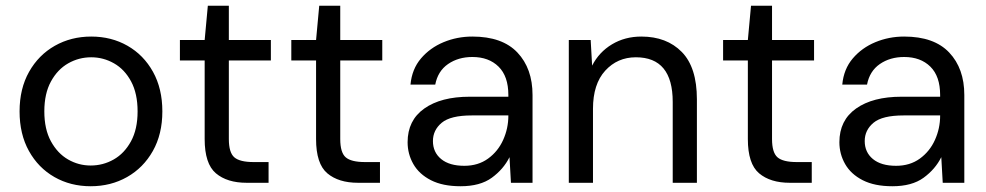

<svg xmlns="http://www.w3.org/2000/svg" viewBox="-20 -635 3427 667"><path d="M295 12Q225 12 169 -20Q113 -52 80.5 -110.5Q48 -169 48 -248Q48 -327 81 -385.5Q114 -444 170.5 -476Q227 -508 297 -508Q367 -508 423 -476Q479 -444 511.5 -385.5Q544 -327 544 -248Q544 -169 511 -110.5Q478 -52 421.5 -20Q365 12 295 12ZM295 -60Q338 -60 375 -81Q412 -102 435 -144Q458 -186 458 -248Q458 -310 435.5 -352Q413 -394 376 -415Q339 -436 297 -436Q254 -436 217 -415Q180 -394 157 -352Q134 -310 134 -248Q134 -186 157 -144Q180 -102 216.5 -81Q253 -60 295 -60Z M837 0Q769 0 730 -33Q691 -66 691 -152V-425H605V-496H691L702 -615H775V-496H921V-425H775V-152Q775 -105 794 -88.5Q813 -72 861 -72H913V0Z M1224 0Q1156 0 1117 -33Q1078 -66 1078 -152V-425H992V-496H1078L1089 -615H1162V-496H1308V-425H1162V-152Q1162 -105 1181 -88.5Q1200 -72 1248 -72H1300V0Z M1580 12Q1518 12 1477 -9Q1436 -30 1416 -65Q1396 -100 1396 -141Q1396 -217 1454 -258Q1512 -299 1612 -299H1746V-305Q1746 -370 1712 -403.5Q1678 -437 1621 -437Q1572 -437 1536.5 -412.5Q1501 -388 1492 -341H1406Q1411 -395 1442.5 -432Q1474 -469 1521 -488.5Q1568 -508 1621 -508Q1725 -508 1777.5 -452.5Q1830 -397 1830 -305V0H1755L1750 -89Q1729 -47 1688.5 -17.5Q1648 12 1580 12ZM1593 -59Q1641 -59 1675.5 -84Q1710 -109 1728 -149Q1746 -189 1746 -233V-234H1619Q1545 -234 1514.5 -208.5Q1484 -183 1484 -145Q1484 -106 1512.5 -82.5Q1541 -59 1593 -59Z M1956 0V-496H2032L2037 -407Q2061 -454 2106 -481Q2151 -508 2208 -508Q2296 -508 2348.5 -454.5Q2401 -401 2401 -290V0H2317V-281Q2317 -436 2189 -436Q2125 -436 2082.5 -389.5Q2040 -343 2040 -257V0Z M2724 0Q2656 0 2617 -33Q2578 -66 2578 -152V-425H2492V-496H2578L2589 -615H2662V-496H2808V-425H2662V-152Q2662 -105 2681 -88.5Q2700 -72 2748 -72H2800V0Z M3080 12Q3018 12 2977 -9Q2936 -30 2916 -65Q2896 -100 2896 -141Q2896 -217 2954 -258Q3012 -299 3112 -299H3246V-305Q3246 -370 3212 -403.5Q3178 -437 3121 -437Q3072 -437 3036.5 -412.5Q3001 -388 2992 -341H2906Q2911 -395 2942.5 -432Q2974 -469 3021 -488.5Q3068 -508 3121 -508Q3225 -508 3277.5 -452.5Q3330 -397 3330 -305V0H3255L3250 -89Q3229 -47 3188.5 -17.5Q3148 12 3080 12ZM3093 -59Q3141 -59 3175.5 -84Q3210 -109 3228 -149Q3246 -189 3246 -233V-234H3119Q3045 -234 3014.5 -208.5Q2984 -183 2984 -145Q2984 -106 3012.5 -82.5Q3041 -59 3093 -59Z"/></svg>

Font: Firefly Display
Style: Regular
Weight: 400
Designer: Colophon Foundry, Jonny Pinhorn
Foundry: Colophon Foundry
Version: Version 1.200; ttfautohint (v1.8.3)